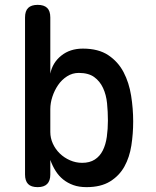

<svg xmlns="http://www.w3.org/2000/svg" viewBox="-20 -760 640 790"><path d="M135 10Q108 10 95.5 -3Q83 -16 83 -42V-688Q83 -715 96 -727.5Q109 -740 135 -740Q161 -740 174 -727.5Q187 -715 187 -688V-457Q196 -502 232 -531Q268 -560 321 -560Q385 -560 425.5 -533Q466 -506 488.5 -463Q511 -420 519.5 -366.5Q528 -313 528 -260Q528 -210 520.5 -161.5Q513 -113 492 -75Q471 -37 433 -13.5Q395 10 336 10Q305 10 281.5 1.5Q258 -7 240 -21.5Q222 -36 209 -56.5Q196 -77 187 -102V-42Q187 -16 174 -3Q161 10 135 10ZM318 -90Q349 -90 370 -103.5Q391 -117 403 -141Q415 -165 419.5 -197Q424 -229 424 -264Q424 -300 420.5 -335Q417 -370 404 -398Q391 -426 367.5 -443Q344 -460 304 -460Q278 -460 256 -446Q234 -432 219 -410Q204 -388 195.5 -362Q187 -336 187 -311V-217Q187 -192 197.5 -169Q208 -146 226 -128.5Q244 -111 268 -100.5Q292 -90 318 -90Z"/></svg>

Font: Maple Mono Normal NL Medium
Style: Regular
Weight: 500
Monospace: yes
Designer: subframe7536
Version: Version 7.000